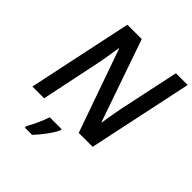

<svg xmlns="http://www.w3.org/2000/svg" viewBox="-252 -865 1236 1236"><g transform="rotate(45 366.5 -246.5)"><path d="M582 0H455.1L254.9 -567.9H252L247.1 -534.2Q235.4 -461.4 229.7 -430.4Q224.1 -399.4 140.1 0H33.2L184.1 -713.9H314.9L509.8 -152.8H513.2Q516.1 -179.2 528.3 -246.8Q540.5 -314.5 547.9 -346.2L626 -713.9H732.9ZM186 208Q228.5 131.8 252 61H360.4V70.8Q346.2 102.5 314.9 145.3Q283.7 188 252 221.2H186Z"/></g></svg>

Font: Open Sans Semibold
Style: Italic
Weight: 600
Italic angle: -12°
Foundry: Ascender Corporation
Version: Version 1.10